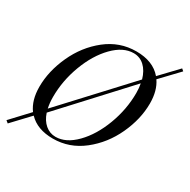

<svg xmlns="http://www.w3.org/2000/svg" viewBox="-170 -767 959 971"><g transform="rotate(30 309.5 -282.0)"><path d="M537.1 -510.5Q570.2 -462.9 570.2 -387.9Q570.2 -296.8 527 -203.6Q483.9 -110.5 406.5 -49.6Q329 11.3 233.1 11.3Q141.9 11.3 91.9 -41.1L-2.4 58.9L-16.1 47.6L79.8 -54.8Q43.5 -104 43.5 -182.3Q43.5 -273.4 86.3 -366.9Q129 -460.5 206 -521.4Q283.1 -582.3 379.8 -582.3Q477.4 -582.3 527.4 -523.4L622.6 -623.4L634.7 -612.9ZM129 -171.8Q129 -137.9 135.5 -107.3L475 -473.4Q462.1 -518.5 435.5 -543.1Q408.9 -567.7 372.6 -567.7Q312.1 -567.7 255.2 -509.7Q198.4 -451.6 163.7 -359.3Q129 -266.9 129 -171.8ZM483.9 -399.2Q483.9 -429 479 -453.2L141.1 -87.1Q154 -47.6 180.2 -25.4Q206.5 -3.2 240.3 -3.2Q300.8 -3.2 357.7 -61.3Q414.5 -119.4 449.2 -211.7Q483.9 -304 483.9 -399.2Z"/></g></svg>

Font: Playfair Display SC
Style: Italic
Weight: 400
Italic angle: -14°
Designer: Claus Eggers Sørensen
Foundry: Claus Eggers Sørensen
Version: Version 1.202; ttfautohint (v1.6)